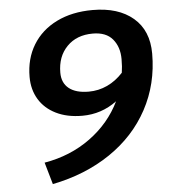

<svg xmlns="http://www.w3.org/2000/svg" viewBox="-52 -759 722 818"><g transform="rotate(-5 309.0 -350.0)"><path d="M611 -505Q611 -375 553 -267.5Q495 -160 388.5 -88Q282 -16 141 12L114 -82Q226 -101 311 -163Q396 -225 440 -316Q374 -267 292 -267Q227 -267 179.5 -290.5Q132 -314 107 -355.5Q82 -397 82 -451Q82 -529 118 -588Q154 -647 220 -679.5Q286 -712 374 -712Q484 -712 547.5 -658Q611 -604 611 -505ZM475 -435Q479 -460 479 -493Q479 -545 451 -578.5Q423 -612 366 -612Q297 -612 255.5 -569.5Q214 -527 214 -458Q214 -414 243.5 -390.5Q273 -367 328 -367Q370 -367 407.5 -384.5Q445 -402 475 -435Z"/></g></svg>

Font: KoHo
Style: Bold Italic
Weight: 700
Italic angle: -10°
Version: Version 1.000; ttfautohint (v1.6)